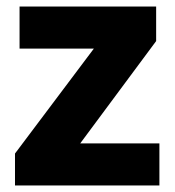

<svg xmlns="http://www.w3.org/2000/svg" viewBox="-20 -569 537 589"><path d="M469 0H26V-98L268 -420H40V-549H459V-443L226 -129H469Z"/></svg>

Font: Noto Sans ExtraBold
Style: Regular
Weight: 800
Designer: Monotype Design Team
Foundry: Monotype Imaging Inc.
Version: Version 2.007